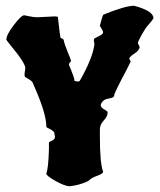

<svg xmlns="http://www.w3.org/2000/svg" viewBox="-20 -588 555 667"><path d="M308 -433 306 -448Q306 -451 307 -453Q308 -455 323 -462Q338 -469 338 -475Q338 -481 332.5 -489Q327 -497 327 -499Q336 -534 339 -537Q415 -568 446 -568Q513 -550 513 -525Q513 -522 495 -501Q488 -495 473.5 -469.5Q459 -444 459 -438L465 -425Q465 -414 447 -402Q429 -390 429 -384Q434 -375 434 -374Q434 -373 420 -346Q377 -265 377 -258Q377 -251 369 -248.5Q361 -246 352.5 -244.5Q344 -243 337 -236Q330 -229 330 -222Q330 -215 342 -208Q354 -201 354 -198Q354 -184 340.5 -169.5Q327 -155 327 -139V-114Q327 -21 338 8V10Q338 15 318 22.5Q298 30 292.5 36Q287 42 268.5 48.5Q250 55 236 57L222 59Q206 59 173.5 41Q141 23 141 15V14Q148 -2 150 -70V-92Q150 -95 158 -98Q171 -103 171 -113L168 -129Q160 -137 153 -140Q141 -145 141 -148Q141 -190 105 -274L93 -302Q89 -308 79 -313.5Q69 -319 67 -321Q65 -325 65 -330L68 -351Q68 -369 18 -429Q2 -449 2 -450Q2 -467 28 -501Q54 -535 64 -535Q66 -535 81.5 -531.5Q97 -528 109 -528L170 -531Q179 -531 181 -529Q189 -459 190 -457.5Q191 -456 195.5 -454Q200 -452 201 -450Q204 -434 215.5 -406.5Q227 -379 227 -376Q220 -368 219 -364Q239 -317 239 -307Q245 -305 250 -305Q255 -305 257 -307Q301 -384 308 -433Z"/></svg>

Font: Piedra
Style: Regular
Weight: 400
Designer: Angel Koziupa & Ale Paul
Foundry: Angel Koziupa and Alejandro Paul
Version: Version 1.000